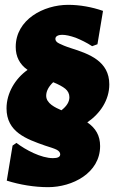

<svg xmlns="http://www.w3.org/2000/svg" viewBox="-20 -679 486 794"><path d="M341 -173C394 -209 432 -265 432 -330C432 -426 349 -456 273 -480C251 -487 235 -494 225 -499C214 -504 209 -511 209 -518C209 -532 226 -535 237 -535C252 -535 270 -531 293 -523C315 -514 338 -503 361 -488L383 -496L406 -634C360 -650 310 -659 262 -659C160 -659 45 -598 45 -485C45 -445 61 -413 94 -390C43 -354 7 -294 7 -231C7 -133 89 -104 166 -77C188 -70 204 -65 214 -60C224 -55 229 -48 229 -41C229 -30 219 -25 199 -25C150 -25 86 -59 48 -88L32 -77L8 68C62 85 122 95 179 95C279 95 394 37 394 -75C394 -118 376 -149 341 -173ZM171 -283C171 -302 181 -321 200 -339C222 -330 239 -321 250 -312C261 -303 267 -291 267 -277C267 -258 256 -240 234 -223C209 -234 171 -251 171 -283Z"/></svg>

Font: Luna Sans Black
Style: Regular
Weight: 900
Designer: Juan Pablo del Peral
Foundry: Huerta Tipografica
Version: Version 2.001; ttfautohint (v1.5)